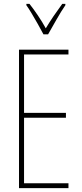

<svg xmlns="http://www.w3.org/2000/svg" viewBox="-20 -970 421 990"><path d="M333 0H78V-714H333V-689H104V-388H320V-363H104V-25H333ZM204 -793Q191 -818 174.5 -847Q158 -876 142.5 -902Q127 -928 116 -943V-950H132Q152 -925 175 -891Q198 -857 216 -824Q236 -857 256 -886.5Q276 -916 301 -950H317V-943Q295 -911 271.5 -869.5Q248 -828 228 -793Z"/></svg>

Font: Noto Sans Thai ExtCond Thin
Style: Regular
Weight: 100
Width: 2
Designer: Monotype Design Team
Foundry: Monotype Imaging Inc.
Version: Version 2.002; ttfautohint (v1.8.4.7-5d5b)